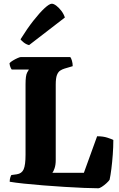

<svg xmlns="http://www.w3.org/2000/svg" viewBox="-20 -1010 637 1030"><path d="M508 0Q479 0 430.5 -2Q382 -4 325.5 -7.5Q269 -11 212.5 -15.5Q156 -20 108.5 -25Q61 -30 32 -35Q32 -47 35 -57Q38 -67 41 -71L70 -75Q97 -79 107 -102Q117 -125 117 -180V-557Q117 -605 125.5 -620.5Q134 -636 135 -637H43Q40 -640 36 -649.5Q32 -659 31 -671Q37 -678 49.5 -685.5Q62 -693 74.5 -698.5Q87 -704 92 -704H357Q362 -698 366 -684Q370 -670 370 -655L326 -642Q313 -638 302.5 -631Q292 -624 285.5 -607.5Q279 -591 279 -556V-152Q279 -126 273 -108Q267 -90 261 -83H430L501 -279Q533 -279 556 -271.5Q579 -264 588 -259Q588 -222 585 -181Q582 -140 577.5 -104.5Q573 -69 568 -46Q563 -38 551 -27Q539 -16 526.5 -8Q514 0 508 0ZM136 -768Q120 -772 107.5 -782Q95 -792 90 -799Q126 -857 159.5 -899.5Q193 -942 219 -966Q245 -990 258 -990Q268 -990 282 -979.5Q296 -969 309 -952Q322 -935 328 -916Z"/></svg>

Font: Texturina 72pt Black
Style: Regular
Weight: 900
Designer: Guillermo Torres Carreño
Foundry: Omnibus-Type
Version: Version 1.002; ttfautohint (v1.8.3)